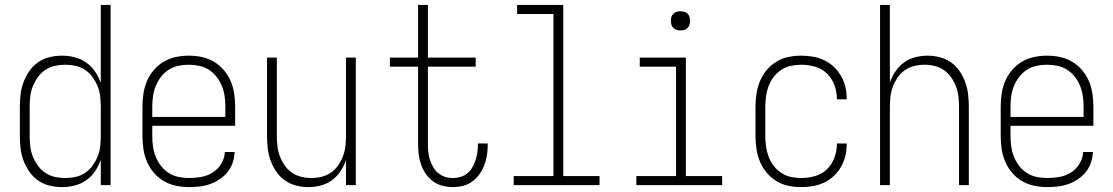

<svg xmlns="http://www.w3.org/2000/svg" viewBox="-20 -755 4540 783"><path d="M233 8Q208 8 182.5 2Q157 -4 136 -18.5Q115 -33 100 -54.5Q85 -76 76 -100Q67 -124 64 -149Q61 -174 61 -200V-320Q61 -346 64 -371Q67 -396 76 -420Q85 -444 100 -465.5Q115 -487 136 -501.5Q157 -516 182.5 -522Q208 -528 233 -528Q259 -528 284.5 -521.5Q310 -515 331.5 -500Q353 -485 367.5 -463.5Q382 -442 391 -417V-735H431V0H391V-103Q382 -78 367.5 -56.5Q353 -35 331.5 -20Q310 -5 284.5 1.5Q259 8 233 8ZM246 -29Q267 -29 288 -33.5Q309 -38 327 -50Q345 -62 357.5 -79.5Q370 -97 378 -116.5Q386 -136 388.5 -157.5Q391 -179 391 -200V-320Q391 -341 388.5 -362.5Q386 -384 378 -403.5Q370 -423 357.5 -440.5Q345 -458 327 -470Q309 -482 288 -486.5Q267 -491 246 -491Q225 -491 204 -486.5Q183 -482 165 -470Q147 -458 134.5 -440.5Q122 -423 114 -403.5Q106 -384 103.5 -362.5Q101 -341 101 -320V-200Q101 -179 103.5 -157.5Q106 -136 114 -116.5Q122 -97 134.5 -79.5Q147 -62 165 -50Q183 -38 204 -33.5Q225 -29 246 -29Z M750 8Q724 8 697.5 2.5Q671 -3 648 -16.5Q625 -30 607.5 -50.5Q590 -71 579.5 -95.5Q569 -120 565 -146.5Q561 -173 561 -200V-320Q561 -347 565 -373.5Q569 -400 579.5 -424.5Q590 -449 607.5 -469.5Q625 -490 648 -503.5Q671 -517 697 -522.5Q723 -528 750 -528Q777 -528 803 -522.5Q829 -517 852 -503.5Q875 -490 892.5 -469.5Q910 -449 920.5 -424.5Q931 -400 935 -373.5Q939 -347 939 -320V-242H601V-200Q601 -178 604 -157Q607 -136 615 -116Q623 -96 636.5 -78.5Q650 -61 668 -49.5Q686 -38 707.5 -33.5Q729 -29 750 -29Q776 -29 801 -33.5Q826 -38 847.5 -51.5Q869 -65 882.5 -87.5Q896 -110 897 -135H937Q936 -113 929 -92Q922 -71 908.5 -54Q895 -37 876.5 -24.5Q858 -12 837 -4.5Q816 3 794 5.5Q772 8 750 8ZM601 -278H899V-320Q899 -342 896 -363Q893 -384 885 -404Q877 -424 863.5 -441.5Q850 -459 832 -470.5Q814 -482 793 -486.5Q772 -491 750 -491Q728 -491 707 -486.5Q686 -482 668 -470.5Q650 -459 636.5 -441.5Q623 -424 615 -404Q607 -384 604 -363Q601 -342 601 -320Z M1237 8Q1212 8 1187 1.5Q1162 -5 1141.5 -19.5Q1121 -34 1106.5 -55.5Q1092 -77 1083.5 -100.5Q1075 -124 1072 -149.5Q1069 -175 1069 -200V-520H1109V-200Q1109 -179 1111.5 -158Q1114 -137 1121.5 -117.5Q1129 -98 1141 -80.5Q1153 -63 1170.5 -51Q1188 -39 1208.5 -34Q1229 -29 1250 -29Q1271 -29 1291.5 -34Q1312 -39 1329.5 -51Q1347 -63 1359 -80.5Q1371 -98 1378.5 -117.5Q1386 -137 1388.5 -158Q1391 -179 1391 -200V-520H1431V0H1391V-102Q1383 -78 1368.5 -56.5Q1354 -35 1333.5 -20Q1313 -5 1288 1.5Q1263 8 1237 8Z M1827 8Q1805 8 1784 2.5Q1763 -3 1746 -15.5Q1729 -28 1716.5 -46Q1704 -64 1697 -84.5Q1690 -105 1687.5 -126Q1685 -147 1685 -169V-483H1570V-520H1685V-735H1725V-520H1920V-483H1725V-169Q1725 -153 1726.5 -136.5Q1728 -120 1733 -104.5Q1738 -89 1746 -74.5Q1754 -60 1766.5 -49.5Q1779 -39 1794.5 -34Q1810 -29 1827 -29Q1843 -29 1858 -33.5Q1873 -38 1885.5 -48Q1898 -58 1906 -72Q1914 -86 1919 -101Q1924 -116 1926.5 -131.5Q1929 -147 1929 -163V-170H1969V-161Q1969 -141 1965.5 -120Q1962 -99 1954.5 -80Q1947 -61 1934.5 -43.5Q1922 -26 1905 -14Q1888 -2 1868 3Q1848 8 1827 8Z M2075 0V-37H2237V-698H2089V-735H2277V-37H2425V0Z M2575 0V-37H2737V-483H2589V-520H2777V-37H2925V0ZM2755 -631Q2747 -631 2739.5 -633Q2732 -635 2726 -641Q2720 -647 2718 -654.5Q2716 -662 2716 -670Q2716 -678 2718 -685.5Q2720 -693 2726 -699Q2732 -705 2739.5 -707Q2747 -709 2755 -709Q2763 -709 2770.5 -707Q2778 -705 2784 -699Q2790 -693 2792 -685.5Q2794 -678 2794 -670Q2794 -662 2792 -654.5Q2790 -647 2784 -641Q2778 -635 2770.5 -633Q2763 -631 2755 -631Z M3247 8Q3221 8 3194.5 2.5Q3168 -3 3145.5 -17Q3123 -31 3106 -51.5Q3089 -72 3079 -96.5Q3069 -121 3065 -147.5Q3061 -174 3061 -200V-320Q3061 -346 3065 -372.5Q3069 -399 3079 -423.5Q3089 -448 3106 -468.5Q3123 -489 3145.5 -503Q3168 -517 3194.5 -522.5Q3221 -528 3247 -528Q3271 -528 3295 -524Q3319 -520 3341 -509.5Q3363 -499 3380.5 -482.5Q3398 -466 3410 -445Q3422 -424 3427.5 -400.5Q3433 -377 3433 -352V-350H3393V-352Q3393 -380 3383 -407.5Q3373 -435 3352.5 -455Q3332 -475 3304 -483Q3276 -491 3247 -491Q3226 -491 3205 -486.5Q3184 -482 3166 -470Q3148 -458 3135 -441Q3122 -424 3114.5 -404Q3107 -384 3104 -362.5Q3101 -341 3101 -320V-200Q3101 -179 3104 -157.5Q3107 -136 3114.5 -116Q3122 -96 3135 -79Q3148 -62 3166 -50Q3184 -38 3205 -33.5Q3226 -29 3247 -29Q3276 -29 3304 -37Q3332 -45 3352.5 -65Q3373 -85 3383 -112.5Q3393 -140 3393 -168V-170H3433V-168Q3433 -143 3427.5 -119.5Q3422 -96 3410 -75Q3398 -54 3380.5 -37.5Q3363 -21 3341 -10.5Q3319 0 3295 4Q3271 8 3247 8Z M3569 0V-735H3609V-418Q3617 -442 3631.5 -463.5Q3646 -485 3666.5 -500Q3687 -515 3712 -521.5Q3737 -528 3763 -528Q3788 -528 3813 -521.5Q3838 -515 3858.5 -500.5Q3879 -486 3893.5 -464.5Q3908 -443 3916.5 -419.5Q3925 -396 3928 -370.5Q3931 -345 3931 -320V0H3891V-320Q3891 -341 3888.5 -362Q3886 -383 3878.5 -402.5Q3871 -422 3859 -439.5Q3847 -457 3829.5 -469Q3812 -481 3791.5 -486Q3771 -491 3750 -491Q3729 -491 3708.5 -486Q3688 -481 3670.5 -469Q3653 -457 3641 -439.5Q3629 -422 3621.5 -402.5Q3614 -383 3611.5 -362Q3609 -341 3609 -320V0Z M4250 8Q4224 8 4197.5 2.5Q4171 -3 4148 -16.5Q4125 -30 4107.5 -50.5Q4090 -71 4079.5 -95.5Q4069 -120 4065 -146.5Q4061 -173 4061 -200V-320Q4061 -347 4065 -373.5Q4069 -400 4079.5 -424.5Q4090 -449 4107.5 -469.5Q4125 -490 4148 -503.5Q4171 -517 4197 -522.5Q4223 -528 4250 -528Q4277 -528 4303 -522.5Q4329 -517 4352 -503.5Q4375 -490 4392.5 -469.5Q4410 -449 4420.5 -424.5Q4431 -400 4435 -373.5Q4439 -347 4439 -320V-242H4101V-200Q4101 -178 4104 -157Q4107 -136 4115 -116Q4123 -96 4136.5 -78.5Q4150 -61 4168 -49.5Q4186 -38 4207.5 -33.5Q4229 -29 4250 -29Q4276 -29 4301 -33.5Q4326 -38 4347.5 -51.5Q4369 -65 4382.5 -87.5Q4396 -110 4397 -135H4437Q4436 -113 4429 -92Q4422 -71 4408.5 -54Q4395 -37 4376.5 -24.5Q4358 -12 4337 -4.5Q4316 3 4294 5.5Q4272 8 4250 8ZM4101 -278H4399V-320Q4399 -342 4396 -363Q4393 -384 4385 -404Q4377 -424 4363.5 -441.5Q4350 -459 4332 -470.5Q4314 -482 4293 -486.5Q4272 -491 4250 -491Q4228 -491 4207 -486.5Q4186 -482 4168 -470.5Q4150 -459 4136.5 -441.5Q4123 -424 4115 -404Q4107 -384 4104 -363Q4101 -342 4101 -320Z"/></svg>

Font: Iosevka Extralight
Style: Regular
Weight: 200
Monospace: yes
Designer: Belleve Invis
Foundry: Belleve Invis
Version: Version 32.0.1; ttfautohint (v1.8.4)